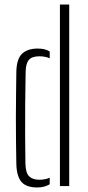

<svg xmlns="http://www.w3.org/2000/svg" viewBox="-20 -820 387 846"><path d="M52 -97Q51 -146.5 50.5 -198.8Q50 -251 50 -303.5Q50 -356 50.8 -406.5Q51.5 -457 52 -503Q53 -560 77 -583Q101 -606 146 -606Q162.5 -606 175.5 -603Q188.5 -600 199 -593V-563Q179.5 -572 154 -572Q121 -572 107.5 -556.5Q94 -541 93 -505Q91.5 -436.5 91 -362.2Q90.5 -288 90.8 -219.5Q91 -151 92 -99Q93 -58 108.5 -43Q124 -28 153 -28Q179.5 -28 199 -37V-8Q188 -1.5 174.8 2.2Q161.5 6 144 6Q96 6 74.8 -18.2Q53.5 -42.5 52 -97ZM244 0V-800H285V0Z"/></svg>

Font: Big Shoulders Stencil Text SC Thin
Style: Regular
Weight: 100
Designer: Patric King
Foundry: XO Type Co
Version: Version 2.001